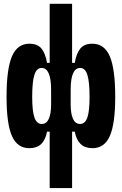

<svg xmlns="http://www.w3.org/2000/svg" viewBox="-20 -752 626 987"><path d="M455.6 9.8Q417 9.8 394.5 -11.7Q372.1 -33.2 364.3 -75.2H315.4L343.3 -222.7V-214.8Q343.3 -168 355.1 -141.4Q367 -114.7 391.5 -114.7Q417.5 -114.7 429 -147.6Q440.4 -180.5 440.4 -253.9Q440.4 -332.3 429 -367.6Q417.5 -402.8 392.6 -402.8Q343.3 -402.8 343.3 -291L320.3 -428.7H364.3Q372.6 -478 393.1 -502.7Q413.6 -527.3 454.6 -527.3Q516.5 -527.3 544.4 -462.6Q572.3 -397.9 572.3 -253.9Q572.3 -115.2 544.4 -52.7Q516.6 9.8 455.6 9.8ZM130.4 9.8Q69.3 9.8 41.5 -52.7Q13.7 -115.2 13.7 -253.9Q13.7 -397.9 41.6 -462.6Q69.4 -527.3 131.3 -527.3Q172.4 -527.3 192.9 -502.7Q213.4 -478 221.7 -428.7H265.6L242.7 -291Q242.7 -402.8 193.7 -402.8Q168.5 -402.8 157 -367.6Q145.5 -332.3 145.5 -253.9Q145.5 -180.5 157.2 -147.6Q168.8 -114.7 194.8 -114.7Q219.2 -114.7 231 -141.4Q242.7 -168 242.7 -214.8V-222.7L270.5 -75.2H221.7Q213.9 -33.2 191.7 -11.7Q169.4 9.8 130.4 9.8ZM235.4 214.8V-96.2L242.7 -124V-394L235.4 -410.2V-732.4H350.6V-410.2L343.3 -394V-124L350.6 -96.2V214.8Z"/></svg>

Font: Cascadia Code PL
Style: Regular
Weight: 400
Monospace: yes
Designer: Aaron Bell
Foundry: Saja Typeworks
Version: Version 2102.003